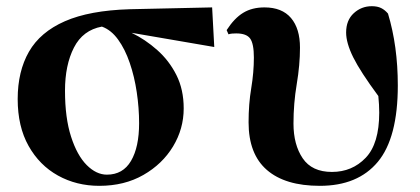

<svg xmlns="http://www.w3.org/2000/svg" viewBox="-20 -583 1356 620"><path d="M300.8 17.1Q227.1 17.1 167.2 -16.1Q107.4 -49.3 72.3 -111.8Q37.1 -174.3 37.1 -263.2Q37.1 -352.5 73.5 -416Q109.9 -479.5 189.5 -514.4Q269 -549.3 398.9 -553.2L665 -559.1L671.9 -431.2L404.8 -477.1Q449.2 -455.6 487.5 -421.6Q525.9 -387.7 549.6 -340.8Q573.2 -293.9 573.2 -232.9Q573.2 -167 538.8 -110.1Q504.4 -53.2 443.1 -18.1Q381.8 17.1 300.8 17.1ZM309.1 -497.1Q247.6 -485.8 218.8 -429.4Q189.9 -373 189.9 -290Q189.9 -202.1 209.5 -141.6Q229 -81.1 260 -50Q291 -19 325.2 -19Q377 -19 403.1 -63.5Q429.2 -107.9 429.2 -185.1Q429.2 -234.4 421.6 -285.2Q414.1 -335.9 398.9 -380.1Q383.8 -424.3 361.3 -455.3Q338.9 -486.3 309.1 -497.1Z M1012.7 17.1Q900.9 17.1 841.8 -34.2Q782.7 -85.4 782.7 -188Q782.7 -247.1 791.3 -298.3Q799.8 -349.6 799.8 -397Q799.8 -441.9 787.8 -458.5Q775.9 -475.1 742.7 -475.1Q735.8 -475.1 729.7 -474.6Q723.6 -474.1 717.8 -472.2L711.9 -485.8Q736.8 -524.4 765.4 -541.7Q793.9 -559.1 834 -559.1Q890.6 -559.1 919.7 -524.9Q948.7 -490.7 948.7 -429.2Q948.7 -373.5 938.2 -311.3Q927.7 -249 927.7 -184.1Q927.7 -115.7 957.5 -71.8Q987.3 -27.8 1051.8 -27.8Q1117.2 -27.8 1160.9 -73.5Q1204.6 -119.1 1204.6 -219.2Q1204.6 -244.6 1201.7 -272.9Q1143.6 -351.6 1120.6 -397.9Q1097.7 -444.3 1097.7 -478Q1097.7 -517.6 1122.3 -540.3Q1147 -563 1180.7 -563Q1198.7 -563 1210.9 -556.9Q1223.1 -550.8 1232.9 -539.1Q1264.6 -434.1 1264.6 -307.1Q1264.6 -138.2 1200.2 -60.5Q1135.7 17.1 1012.7 17.1Z"/></svg>

Font: Source Han Serif TW Heavy
Style: Regular
Weight: 900
Designer: Ryoko NISHIZUKA Ë•øÂ°öÊ∂ºÂ≠ê (kana & ideographs); Frank Grie√ühammer (Latin, Greek & Cyrillic); Wenlong ZHANG Âº†ÊñáÈæô 
Foundry: Adobe
Version: Version 2.003;hotconv 1.1.1;makeotfexe 2.6.0